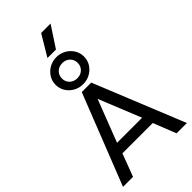

<svg xmlns="http://www.w3.org/2000/svg" viewBox="-357 -1305 1397 1397"><g transform="rotate(-45 341.5 -606.5)"><path d="M13 0 288.5 -700H386L670 0H564L494.5 -175.5H182.5L116 0ZM209 -257.5H467L335 -583.5ZM337 -733Q297.5 -733 264.2 -751.2Q231 -769.5 211 -801Q191 -832.5 191 -871.5Q191 -910.5 211 -942Q231 -973.5 264.2 -992Q297.5 -1010.5 337 -1010.5Q377 -1010.5 410 -992Q443 -973.5 463 -942Q483 -910.5 483 -871.5Q483 -832.5 463 -801Q443 -769.5 410 -751.2Q377 -733 337 -733ZM337 -793.5Q372 -793.5 395 -815.5Q418 -837.5 418 -871.5Q418 -905.5 395 -927.5Q372 -949.5 337 -949.5Q302.5 -949.5 279.2 -927.5Q256 -905.5 256 -871.5Q256 -837.5 279.2 -815.5Q302.5 -793.5 337 -793.5ZM287 -1051.5 383.5 -1213H480.5L374.5 -1051.5Z"/></g></svg>

Font: Geologica Thin Roman Light
Style: Regular
Weight: 300
Version: Version 1.010;gftools[0.9.28]